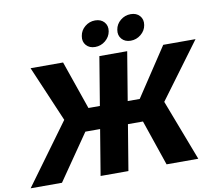

<svg xmlns="http://www.w3.org/2000/svg" viewBox="-129 -1065 1351 1181"><g transform="rotate(-10 547.0 -474.0)"><path d="M699.7 -727.5 579.1 0H405.3L525.9 -727.5ZM-31.7 0 245.1 -378.9 96.2 -727.5H299.3L404.3 -424.8H724.6L924.8 -727.5H1126.5L870.1 -380.9L1015.6 0H817.4L720.2 -284.7H360.4L164.1 0ZM732.9 -787.1Q697.3 -787.1 677 -810.3Q656.7 -833.5 662.6 -867.7Q668 -902.3 696 -925.3Q724.1 -948.2 759.8 -948.2Q795.9 -948.2 816.2 -925.3Q836.4 -902.3 830.6 -867.7Q825.2 -833.5 796.9 -810.3Q768.6 -787.1 732.9 -787.1ZM510.7 -787.1Q475.1 -787.1 454.8 -810.3Q434.6 -833.5 440.9 -867.7Q446.3 -902.3 474.1 -925.3Q502 -948.2 537.6 -948.2Q573.7 -948.2 594.2 -925.3Q614.7 -902.3 608.9 -867.7Q603 -833.5 575 -810.3Q546.9 -787.1 510.7 -787.1Z"/></g></svg>

Font: Inter 24pt ExtraBold
Style: Italic
Weight: 800
Italic angle: -9.3988°
Designer: Rasmus Andersson
Foundry: rsms
Version: Version 4.001;git-66647c0bb